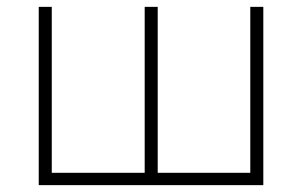

<svg xmlns="http://www.w3.org/2000/svg" viewBox="-20 -540 881 560"><path d="M93 0H748V-520H710V-36H440V-520H402V-36H131V-520H93Z"/></svg>

Font: Fixel Display ExtraLight
Style: Regular
Weight: 200
Designer: AlfaBravo + MacPaw
Foundry: Kyrylo Tkachov, Marchela Mozhyna, Serhii Makarenko, Maria Weinstein, Zakhar Kryvoshyya
Version: Version 1.211